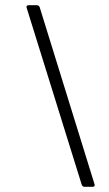

<svg xmlns="http://www.w3.org/2000/svg" viewBox="-20 -720 419 740"><path d="M295 -8 83 -689 82 -693Q82 -700 92 -700H121Q130 -700 133 -692L344 -11L345 -7Q345 0 336 0H306Q298 0 295 -8Z"/></svg>

Font: Barlow GEO Light
Style: Regular
Weight: 300
Designer: Jeremy Tribby
Foundry: Tribby Type
Version: Version 1.408